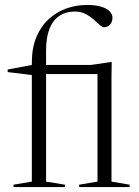

<svg xmlns="http://www.w3.org/2000/svg" viewBox="-20 -755 560 775"><path d="M388.5 -456H137L114.5 -451.5L11 -464V-474.5L120.5 -495L132 -493H348L427 -504.5H431L430 -448V-22L503 -9.5V0H299.5V-9.5L373.5 -22V-471ZM166 -22 242 -9.5V0H34.5V-9.5L108.5 -22V-502.5Q108.5 -561 126.5 -604.5Q144.5 -648 175.8 -677Q207 -706 247 -720.5Q287 -735 331.5 -735Q365 -735 387.8 -728.2Q410.5 -721.5 422.2 -709.8Q434 -698 434 -683Q434 -673 429.8 -664.2Q425.5 -655.5 417.5 -650.2Q409.5 -645 398 -645Q392.5 -645 382.2 -654.5Q372 -664 357.5 -676.8Q343 -689.5 324.5 -699Q306 -708.5 283 -708.5Q246 -708.5 219.8 -691Q193.5 -673.5 179.8 -638.8Q166 -604 166 -552Z"/></svg>

Font: Newsreader 60pt Light
Style: Regular
Weight: 300
Designer: Hugues Gentile
Foundry: Production Type
Version: Version 1.003